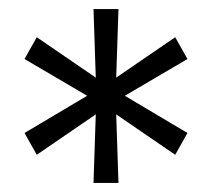

<svg xmlns="http://www.w3.org/2000/svg" viewBox="-20 -770 467 423"><path d="M172 -559 34 -640 61 -688 191 -599 186 -750H241L236 -599L366 -688L393 -640L255 -559L393 -477L366 -429L236 -518L241 -367H186L191 -518L61 -429L34 -477Z"/></svg>

Font: Cabin
Style: Regular
Weight: 400
Designer: Pablo Impallari
Foundry: Pablo Impallari. http://www.impallari.com Igino Marini. http://www.ikern.com
Version: Version 2.001